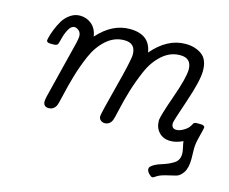

<svg xmlns="http://www.w3.org/2000/svg" viewBox="-95 -595 1100 923"><g transform="rotate(15 455.5 -133.5)"><path d="M73.2 -309.1Q73.2 -311 76.7 -325.4Q80.1 -339.8 89.6 -364Q99.1 -388.2 112.1 -410.2Q125 -432.1 147.5 -448Q169.9 -463.9 195.8 -463.9Q229 -463.9 253.9 -443.4Q278.8 -422.9 285.2 -383.8Q356.9 -463.9 443.8 -463.9Q543.9 -463.9 557.1 -377Q631.3 -463.9 721.2 -463.9Q769 -463.9 802 -440.4Q835 -417 835 -359.9Q835 -310.1 797.4 -200Q759.8 -89.8 759.8 -80.1Q759.8 -53.2 784.2 -53.2Q799.3 -53.2 817.1 -63.2Q835 -73.2 844.2 -85Q848.1 -89.8 851.1 -95.5Q854 -101.1 855 -103Q856 -105 858.9 -106.9Q861.8 -108.9 865.5 -109.4Q869.1 -109.9 876 -109.9H889.2Q911.1 -109.9 911.1 -98.1Q911.1 -93.3 900.6 -53.2Q890.1 -13.2 890.1 11.2Q890.1 20 890.6 37.6Q891.1 55.2 891.1 63Q891.1 107.9 875.5 131.3Q859.9 154.8 840.3 159.4Q820.8 164.1 791.5 171.1Q762.2 178.2 746.1 189.9Q737.3 196.8 731.2 196.8Q725.1 196.8 714.1 185.3Q703.1 173.8 703.1 163.1Q703.1 156.2 707 151.9Q722.2 135.7 758.1 124.8Q793.9 113.8 817.9 98.4Q841.8 83 841.8 50.8Q841.8 38.6 837.4 20.3Q833 2 832 -9.8Q797.9 6.3 770 5.9Q734.9 5.9 713.4 -16.6Q691.9 -39.1 691.9 -75.2Q691.9 -95.2 729.5 -201.7Q767.1 -308.1 767.1 -348.1Q767.1 -405.3 710 -404.8Q661.1 -404.8 621.6 -369.9Q582 -335 558.6 -281Q535.2 -227.1 519.5 -175.5Q503.9 -124 493.4 -75.9Q482.9 -27.8 479 -20Q467.8 4.9 442.9 4.9Q431.6 4.9 422.9 -2.4Q414.1 -9.8 414.1 -21Q414.1 -35.2 451.4 -177.5Q488.8 -319.8 488.8 -348.1Q488.8 -405.3 432.1 -404.8Q382.3 -404.8 342.8 -369.4Q303.2 -334 280 -280Q256.8 -226.1 241.5 -173.6Q226.1 -121.1 215.6 -73.5Q205.1 -25.9 200.2 -17.1Q188 4.9 164.1 4.9Q139.2 4.9 137.2 -20Q137.2 -28.8 141.1 -46.9L212.9 -335Q217.8 -359.9 217.8 -365.2Q217.8 -384.3 206.8 -394Q195.8 -403.8 185.1 -403.8Q168 -403.8 156 -381.8Q144 -359.9 137.5 -333Q130.9 -306.2 127.9 -303.2Q123 -297.4 109.9 -296.9H92.8Q73.2 -296.9 73.2 -309.1Z"/></g></svg>

Font: CMU Concrete
Style: Italic
Weight: 500
Italic angle: -14.04°
Version: Version 0.7.0